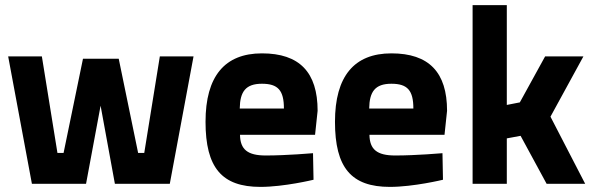

<svg xmlns="http://www.w3.org/2000/svg" viewBox="-20 -720 2322 752"><path d="M12 -499 105 0H317L374 -306L430 0H645L738 -499H606L545 -121H521L445 -490H305L229 -121H205L144 -499Z M1021 -111C949 -111 921 -135 920 -192H1214L1224 -286C1224 -437 1153 -511 1006 -511C860 -511 785 -421 785 -243C785 -63 849 12 1000 12C1093 12 1208 -16 1208 -16L1206 -120C1206 -120 1103 -111 1021 -111ZM919 -295C920 -361 942 -392 1006 -392C1069 -392 1092 -366 1092 -295Z M1528 -111C1456 -111 1428 -135 1427 -192H1721L1731 -286C1731 -437 1660 -511 1513 -511C1367 -511 1292 -421 1292 -243C1292 -63 1356 12 1507 12C1600 12 1715 -16 1715 -16L1713 -120C1713 -120 1610 -111 1528 -111ZM1426 -295C1427 -361 1449 -392 1513 -392C1576 -392 1599 -366 1599 -295Z M1965 0V-178L2019 -188L2121 0H2272L2136 -263L2265 -499H2115L2016 -319L1965 -309V-700H1831V0Z"/></svg>

Font: TitilliumText22L
Style: 999 wt
Weight: 900
Designer: Campivisivi
Foundry: Campivisivi
Version: 1.000